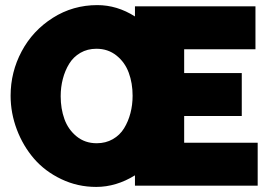

<svg xmlns="http://www.w3.org/2000/svg" viewBox="-20 -735 1070 760"><path d="M1000 -169.9V0H514.2V-41Q439.9 4.9 360.8 4.9Q287.1 4.9 222.7 -25.9Q158.2 -56.6 114.7 -106.9Q71.3 -157.2 46.6 -222.4Q22 -287.6 22 -356Q22 -449.7 65.7 -531.7Q109.4 -613.8 189 -664.3Q268.6 -714.8 365.2 -714.8Q443.4 -714.8 514.2 -669.9V-710H991.2V-540H709V-445.8H937V-275.9H709V-169.9ZM504.9 -356Q504.9 -405.8 489.7 -447Q474.6 -488.3 441.2 -515.1Q407.7 -542 361.8 -542Q326.2 -542 298.3 -525.9Q270.5 -509.8 253.9 -482.7Q237.3 -455.6 228.8 -422.9Q220.2 -390.1 220.2 -354Q220.2 -304.7 235.1 -263.4Q250 -222.2 283.2 -195.1Q316.4 -168 362.8 -168Q398.4 -168 426.5 -184.1Q454.6 -200.2 471.2 -227.3Q487.8 -254.4 496.3 -287.1Q504.9 -319.8 504.9 -356Z"/></svg>

Font: Rawline Black
Style: Regular
Weight: 900
Designer: Matt McInerney, Pablo Impallari, Rodrigo Fuenzalida
Foundry: Matt McInerney, Pablo Impallari, Rodrigo Fuenzalida
Version: Version 4.020;PS 004.020;hotconv 1.0.88;makeotf.lib2.5.64775